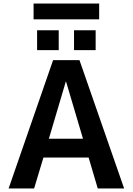

<svg xmlns="http://www.w3.org/2000/svg" viewBox="-20 -1072 755 1092"><path d="M401 -787V-900H524V-787ZM191 -787V-900H314V-787ZM171 -962V-1052H544V-962ZM29 0 282 -730H432L686 0H536L484 -176H227L174 0ZM258 -283H452L356 -607H354Z"/></svg>

Font: M PLUS 1p
Style: Bold
Weight: 700
Version: Version 1.062